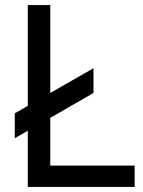

<svg xmlns="http://www.w3.org/2000/svg" viewBox="-20 -740 568 760"><path d="M179 -273.5 350 -372V-470L179 -372V-720H90V-321L38.5 -291.5V-193L90 -222.5V0H513V-84.5H179Z"/></svg>

Font: Hauora Medium
Style: Regular
Weight: 500
Designer: Wayne Shih
Foundry: WCYS
Version: Version 1.001;hotconv 1.0.109;makeotfexe 2.5.65596